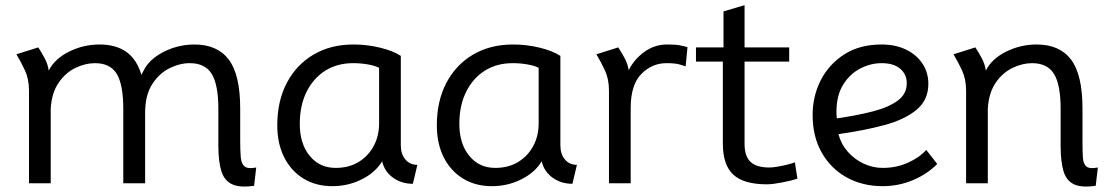

<svg xmlns="http://www.w3.org/2000/svg" viewBox="-20 -692 4202 725"><path d="M939.5 9.5Q885 17.5 855.8 3.5Q826.5 -10.5 815.5 -46.8Q804.5 -83 804.5 -142V-281Q804.5 -372 779.5 -412.8Q754.5 -453.5 696.5 -453.5Q658.5 -453.5 619.5 -434Q580.5 -414.5 554.2 -373.2Q528 -332 528 -266V0H445.5V-281Q445.5 -372 421 -412.8Q396.5 -453.5 338.5 -453.5Q302.5 -453.5 265.2 -435.8Q228 -418 201.8 -380.2Q175.5 -342.5 171.5 -282.5V0H89.5V-349.5Q89.5 -393 74.5 -425.5Q59.5 -458 42 -487L124.5 -513Q138 -492.5 149.2 -471.2Q160.5 -450 164 -425.5Q186.5 -470 240.8 -497Q295 -524 356 -524Q417 -524 456.5 -496.5Q496 -469 514 -409.5L520 -421Q534 -452 564 -475Q594 -498 633.2 -511Q672.5 -524 714 -524Q801 -524 844 -466.8Q887 -409.5 887 -282.5V-160Q887 -122 889.2 -97.5Q891.5 -73 904 -63.2Q916.5 -53.5 947.5 -59.5Z M1235 11Q1172.5 11 1125.8 -17.8Q1079 -46.5 1053 -98.2Q1027 -150 1027 -219Q1027 -310.5 1063 -379Q1099 -447.5 1163.8 -485.8Q1228.5 -524 1315 -524Q1365.5 -524 1414.5 -512.2Q1463.5 -500.5 1493.5 -481V-143Q1493.5 -110 1510.8 -89.8Q1528 -69.5 1556 -69.5L1539 2Q1495.5 2 1463.5 -21.5Q1431.5 -45 1423 -83Q1397.5 -40.5 1346 -14.8Q1294.5 11 1235 11ZM1247.5 -58Q1297 -58 1333.8 -80.2Q1370.5 -102.5 1391 -140.5Q1411.5 -178.5 1411.5 -226.5V-436Q1396 -444 1369 -448.8Q1342 -453.5 1313.5 -453.5Q1253 -453.5 1207.8 -424.8Q1162.5 -396 1137.2 -344.5Q1112 -293 1112 -224Q1112 -149.5 1149.2 -103.8Q1186.5 -58 1247.5 -58Z M1837.5 11Q1775 11 1728.2 -17.8Q1681.5 -46.5 1655.5 -98.2Q1629.5 -150 1629.5 -219Q1629.5 -310.5 1665.5 -379Q1701.5 -447.5 1766.2 -485.8Q1831 -524 1917.5 -524Q1968 -524 2017 -512.2Q2066 -500.5 2096 -481V-143Q2096 -110 2113.2 -89.8Q2130.5 -69.5 2158.5 -69.5L2141.5 2Q2098 2 2066 -21.5Q2034 -45 2025.5 -83Q2000 -40.5 1948.5 -14.8Q1897 11 1837.5 11ZM1850 -58Q1899.5 -58 1936.2 -80.2Q1973 -102.5 1993.5 -140.5Q2014 -178.5 2014 -226.5V-436Q1998.5 -444 1971.5 -448.8Q1944.5 -453.5 1916 -453.5Q1855.5 -453.5 1810.2 -424.8Q1765 -396 1739.8 -344.5Q1714.5 -293 1714.5 -224Q1714.5 -149.5 1751.8 -103.8Q1789 -58 1850 -58Z M2279.5 0V-349.5Q2279.5 -393 2264.5 -425.5Q2249.5 -458 2232 -487L2314.5 -513Q2328 -492.5 2339 -471.8Q2350 -451 2354 -427Q2374 -467.5 2412.8 -495.8Q2451.5 -524 2499 -524Q2530 -524 2546.2 -521Q2562.5 -518 2576 -514L2569 -441.5Q2562.5 -444 2545.5 -448.8Q2528.5 -453.5 2496.5 -453.5Q2442 -453.5 2401.8 -412.8Q2361.5 -372 2361.5 -284V0Z M2875.5 4Q2788.5 4 2749 -32.5Q2709.5 -69 2709.5 -150V-459.5H2608V-513H2712V-649L2791.5 -672.5V-513H2960V-459.5H2791.5V-149Q2791.5 -102 2814 -80.8Q2836.5 -59.5 2885 -59.5Q2896.5 -59.5 2914.8 -62.5Q2933 -65.5 2951.5 -70Q2970 -74.5 2981.5 -79L2991 -17.5Q2967.5 -9.5 2932.2 -2.8Q2897 4 2875.5 4Z M3313 11Q3237 11 3177.2 -22Q3117.5 -55 3083 -115.5Q3048.5 -176 3048.5 -258Q3048.5 -328.5 3079.2 -389Q3110 -449.5 3168.2 -486.8Q3226.5 -524 3308.5 -524Q3362.5 -524 3402.2 -504.2Q3442 -484.5 3463.8 -451Q3485.5 -417.5 3485.5 -375.5Q3485.5 -314.5 3441 -277.5Q3396.5 -240.5 3319.8 -219.8Q3243 -199 3146 -185.5Q3156 -147.5 3181.5 -118.8Q3207 -90 3241.5 -74Q3276 -58 3313 -58Q3365 -58 3408.8 -77.8Q3452.5 -97.5 3477.5 -126L3519 -73Q3481.5 -34.5 3427.2 -11.8Q3373 11 3313 11ZM3140 -245Q3217 -256 3276.5 -271.5Q3336 -287 3370 -312.2Q3404 -337.5 3404 -377.5Q3404 -411.5 3379.2 -432.5Q3354.5 -453.5 3309 -453.5Q3267.5 -453.5 3228.2 -433.2Q3189 -413 3163.8 -372.2Q3138.5 -331.5 3138.5 -269.5Q3138.5 -257 3140 -245Z M4117.5 9.5Q4063 17.5 4034.5 3.5Q4006 -10.5 3995.5 -46.8Q3985 -83 3985 -142V-281Q3985 -372 3960 -412.8Q3935 -453.5 3877 -453.5Q3841 -453.5 3803.8 -435.8Q3766.5 -418 3740.2 -380.2Q3714 -342.5 3710 -282.5V0H3628V-349.5Q3628 -393 3613 -425.5Q3598 -458 3580.5 -487L3663 -513Q3676.5 -492.5 3687.8 -471.2Q3699 -450 3702.5 -425.5Q3725 -470 3779.2 -497Q3833.5 -524 3894.5 -524Q3981.5 -524 4024.5 -466.8Q4067.5 -409.5 4067.5 -282.5V-160Q4067.5 -122 4069 -97.5Q4070.5 -73 4082.5 -63.2Q4094.5 -53.5 4125.5 -59.5Z"/></svg>

Font: Mooli
Style: Regular
Weight: 400
Designer: Vernon Adams
Foundry: Vernon Adams
Version: Version 1.000; ttfautohint (v1.8.4.7-5d5b);gftools[0.9.33]